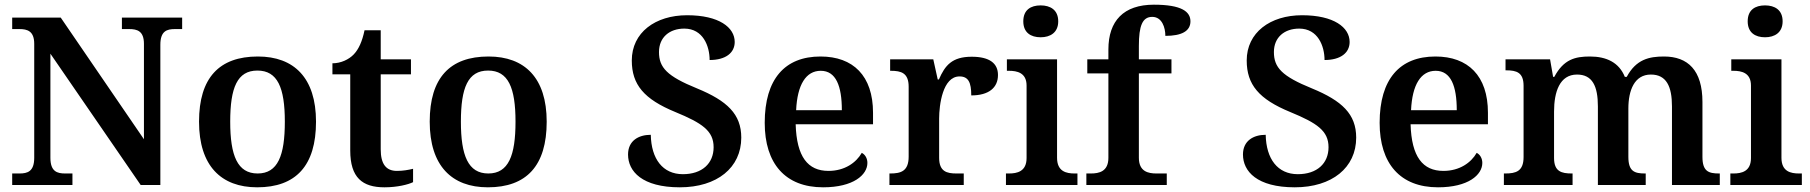

<svg xmlns="http://www.w3.org/2000/svg" viewBox="-20 -789 7722 819"><path d="M32 0H289V-49H258C224 -49 195 -57 195 -116V-560L580 0H664V-598C664 -657 692 -665 726 -665H757V-714H500V-665H531C565 -665 594 -657 594 -602V-195L239 -714H32V-665H63C96 -665 126 -657 126 -602V-116C126 -57 97 -49 63 -49H32Z M1077 10C1242 10 1328 -82 1328 -270C1328 -457 1234 -548 1080 -548C915 -548 829 -457 829 -270C829 -82 923 10 1077 10ZM1079 -49C993 -49 962 -125 962 -270C962 -415 992 -488 1078 -488C1164 -488 1195 -415 1195 -270C1195 -125 1165 -49 1079 -49Z M1620 10C1675 10 1722 -2 1742 -12V-69C1721 -64 1699 -60 1673 -60C1627 -60 1604 -89 1604 -152V-472H1733V-536H1604V-660H1535C1525 -612 1510 -579 1489 -557C1468 -535 1434 -519 1398 -519V-472H1474V-147C1474 -31 1526 10 1620 10Z M2061 10C2226 10 2312 -82 2312 -270C2312 -457 2218 -548 2064 -548C1899 -548 1813 -457 1813 -270C1813 -82 1907 10 2061 10ZM2063 -49C1977 -49 1946 -125 1946 -270C1946 -415 1976 -488 2062 -488C2148 -488 2179 -415 2179 -270C2179 -125 2149 -49 2063 -49Z M2880 10C3039 10 3142 -74 3142 -202C3142 -302 3082 -359 2953 -412C2825 -464 2791 -501 2791 -567C2791 -630 2836 -667 2899 -667C2979 -667 3007 -592 3007 -533C3076 -533 3114 -564 3114 -610C3114 -672 3047 -724 2911 -724C2775 -724 2675 -650 2675 -531C2675 -428 2727 -366 2861 -311C2975 -264 3024 -231 3024 -161C3024 -92 2975 -46 2893 -46C2807 -46 2758 -111 2756 -214C2703 -214 2659 -188 2659 -130C2659 -58 2719 10 2880 10Z M3491 10C3620 10 3680 -43 3680 -94C3680 -114 3670 -130 3656 -137C3632 -95 3583 -60 3514 -60C3426 -60 3378 -120 3374 -259H3704V-308C3704 -466 3619 -548 3480 -548C3328 -548 3242 -452 3242 -265C3242 -91 3330 10 3491 10ZM3376 -319C3381 -428 3418 -487 3481 -487C3546 -487 3571 -422 3571 -319Z M3774 0H4091V-49H4060C4019 -49 3986 -57 3986 -116V-283C3986 -341 4001 -463 4073 -463C4111 -463 4123 -437 4123 -382C4198 -382 4237 -415 4237 -469C4237 -519 4201 -547 4125 -547C4041 -547 4011 -510 3985 -450H3980L3961 -536H3777V-487H3780C3824 -487 3856 -478 3856 -419V-121C3856 -58 3822 -49 3777 -49H3774Z M4419 -630C4460 -630 4494 -650 4494 -698C4494 -747 4460 -766 4419 -766C4377 -766 4345 -747 4345 -698C4345 -650 4377 -630 4419 -630ZM4271 0H4576V-49H4564C4529 -49 4489 -57 4489 -116V-536H4275V-487H4284C4318 -487 4359 -479 4359 -424V-115C4359 -57 4318 -49 4284 -49H4271Z M4614 0H4957V-49H4913C4878 -49 4838 -57 4838 -116V-476H4977V-536H4838V-593C4838 -679 4853 -717 4895 -717C4937 -717 4951 -671 4951 -636C5020 -636 5058 -656 5058 -698C5058 -739 5021 -769 4902 -769C4773 -769 4708 -700 4708 -578V-536H4618V-476H4708V-116C4708 -57 4668 -49 4633 -49H4614Z M5503 10C5662 10 5765 -74 5765 -202C5765 -302 5705 -359 5576 -412C5448 -464 5414 -501 5414 -567C5414 -630 5459 -667 5522 -667C5602 -667 5630 -592 5630 -533C5699 -533 5737 -564 5737 -610C5737 -672 5670 -724 5534 -724C5398 -724 5298 -650 5298 -531C5298 -428 5350 -366 5484 -311C5598 -264 5647 -231 5647 -161C5647 -92 5598 -46 5516 -46C5430 -46 5381 -111 5379 -214C5326 -214 5282 -188 5282 -130C5282 -58 5342 10 5503 10Z M6114 10C6243 10 6303 -43 6303 -94C6303 -114 6293 -130 6279 -137C6255 -95 6206 -60 6137 -60C6049 -60 6001 -120 5997 -259H6327V-308C6327 -466 6242 -548 6103 -548C5951 -548 5865 -452 5865 -265C5865 -91 5953 10 6114 10ZM5999 -319C6004 -428 6041 -487 6104 -487C6169 -487 6194 -422 6194 -319Z M6395 0H6688V-49H6685C6641 -49 6609 -57 6609 -115V-313C6609 -397 6633 -471 6707 -471C6773 -471 6796 -421 6796 -335V0H7000V-49H6997C6952 -49 6926 -58 6926 -120V-326C6926 -404 6952 -471 7022 -471C7088 -471 7112 -421 7112 -335V0H7316V-49H7313C7268 -49 7242 -58 7242 -120V-354C7242 -489 7180 -548 7078 -548C7015 -548 6959 -536 6919 -461H6911C6886 -523 6832 -548 6762 -548C6699 -548 6650 -536 6610 -461H6605L6592 -536H6402V-489H6405C6449 -489 6479 -480 6479 -423V-119C6479 -58 6446 -49 6401 -49H6395Z M7509 -630C7550 -630 7584 -650 7584 -698C7584 -747 7550 -766 7509 -766C7467 -766 7435 -747 7435 -698C7435 -650 7467 -630 7509 -630ZM7361 0H7666V-49H7654C7619 -49 7579 -57 7579 -116V-536H7365V-487H7374C7408 -487 7449 -479 7449 -424V-115C7449 -57 7408 -49 7374 -49H7361Z"/></svg>

Font: Noto Serif Semi
Style: Regular
Weight: 600
Designer: Monotype Design Team
Foundry: Monotype Imaging Inc.
Version: Version 1.002